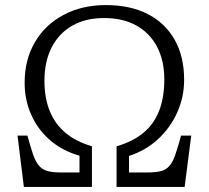

<svg xmlns="http://www.w3.org/2000/svg" viewBox="-20 -736 821 756"><path d="M74 0 49 -202H88Q100 -158 109.5 -130Q119 -102 132 -85.5Q145 -69 165.5 -63Q186 -57 220 -57H293V-123Q228 -141 179 -182.5Q130 -224 103.5 -283Q77 -342 77 -410Q77 -501 117.5 -570Q158 -639 230.5 -677.5Q303 -716 397 -716Q493 -716 562 -680.5Q631 -645 668 -579Q705 -513 705 -422Q705 -353 677.5 -292.5Q650 -232 601.5 -187.5Q553 -143 488 -122V-57H560Q593 -57 613 -62Q633 -67 646.5 -82Q660 -97 670 -126Q680 -155 693 -202H733L707 0H439V-160Q502 -178 544 -212.5Q586 -247 606.5 -299.5Q627 -352 627 -424Q627 -498 598 -552.5Q569 -607 516 -636Q463 -665 390 -665Q317 -665 264.5 -635Q212 -605 183.5 -549.5Q155 -494 155 -418Q155 -350 176 -298.5Q197 -247 238.5 -212.5Q280 -178 342 -160V0Z"/></svg>

Font: Literata 18pt Light
Style: Regular
Weight: 300
Designer: Latin by Veronika Burian and Jose Scaglione. Greek by Irene Vlachou. Cyrillic by Vera Evstafieva.
Foundry: TypeTogether
Version: Version 3.103;gftools[0.9.29]